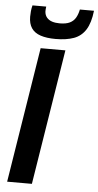

<svg xmlns="http://www.w3.org/2000/svg" viewBox="-61 -953 506 989"><g transform="rotate(5 192.0 -458.0)"><path d="M15 0 127 -700H255L143 0ZM199 -754Q153 -754 121.5 -764.5Q90 -775 74.5 -798Q59 -821 59 -857Q59 -871 60.5 -886Q62 -901 66 -916H137Q136 -909 135.5 -903Q135 -897 135 -891Q136 -872 146.5 -859.5Q157 -847 174 -841.5Q191 -836 213 -836Q246 -836 265.5 -845.5Q285 -855 295.5 -873Q306 -891 311 -916H384Q377 -853 354.5 -817.5Q332 -782 293.5 -768Q255 -754 199 -754Z"/></g></svg>

Font: Georama ExtraCondensed Thin SemiBold
Style: Italic
Weight: 600
Italic angle: -9°
Version: Version 1.001